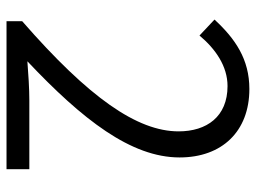

<svg xmlns="http://www.w3.org/2000/svg" viewBox="-118 -667 785 589"><g transform="rotate(90 274.5 -372.5)"><path d="M45 0H499V-70H288C251 -70 207 -67 168 -64C347 -233 463 -382 463 -531C463 -661 383 -745 253 -745C162 -745 99 -702 40 -638L89 -592C130 -641 183 -678 244 -678C338 -678 383 -614 383 -528C383 -401 280 -253 45 -48Z"/></g></svg>

Font: Noto Sans HK DemiLight
Style: Regular
Weight: 350
Designer: Ryoko NISHIZUKA 西塚涼子 (kana, bopomofo & ideographs); Paul D. Hunt (Latin, Greek & Cyrillic); Sandoll Communications 산돌커뮤니
Foundry: Adobe
Version: Version 2.004;hotconv 1.0.118;makeotfexe 2.5.65603